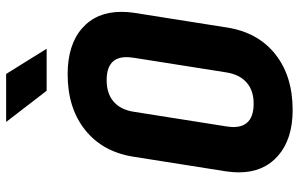

<svg xmlns="http://www.w3.org/2000/svg" viewBox="-198 -788 995 640"><g transform="rotate(-90 300.0 -467.5)"><path d="M46 -169Q46 -189 49 -210L98 -520Q114 -623 187 -681.5Q260 -740 373 -740Q471 -740 526 -692Q581 -644 581 -561Q581 -541 578 -520L529 -210Q513 -106 440 -48Q367 10 254 10Q157 10 101.5 -38.5Q46 -87 46 -169ZM379 -210 428 -520Q430 -536 430 -544Q430 -610 353 -610Q309 -610 282 -587Q255 -564 248 -520L199 -210Q197 -194 197 -188Q197 -120 275 -120Q319 -120 345.5 -143.5Q372 -167 379 -210ZM458 -810H318L214 -945H374Z"/></g></svg>

Font: JetBrains Mono Extra Bold
Style: Italic
Weight: 800
Italic angle: -9°
Monospace: yes
Designer: Philipp Nurullin, Konstantin Bulenkov
Foundry: JetBrains
Version: 2.002